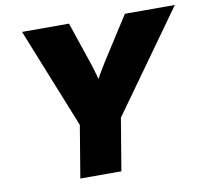

<svg xmlns="http://www.w3.org/2000/svg" viewBox="-80 -816 972 904"><g transform="rotate(-10 406.0 -364.0)"><path d="M232.4 0 273.9 -249 82 -727.5H306.6L376.5 -520Q385.3 -493.7 392.6 -466.8Q399.9 -439.9 407.2 -411.6H378.4Q393.6 -439.9 408.9 -466.8Q424.3 -493.7 440.9 -520L573.7 -727.5H812.5L470.2 -249L428.7 0Z"/></g></svg>

Font: Inter 28pt Black
Style: Italic
Weight: 900
Italic angle: -9.3988°
Designer: Rasmus Andersson
Foundry: rsms
Version: Version 4.001;git-66647c0bb